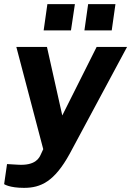

<svg xmlns="http://www.w3.org/2000/svg" viewBox="-30 -743 634 928"><path d="M332 -723H199L181 -596H313ZM528 -723H396L378 -596H510ZM86 165C167 165 233 135 307 0L584 -516H437L271 -185L197 -516H49L179 -22L167 4C160 19 143 59 55 53L4 50L-10 147C-10 147 15 165 86 165Z"/></svg>

Font: United Sans
Style: Bold Italic
Weight: 700
Italic angle: -8°
Designer: Pablo Impallari, Rodrigo Fuenzalida (Modified by Dan O. Williams)
Version: Version 1.000;PS 001.000;hotconv 1.0.88;makeotf.lib2.5.64775